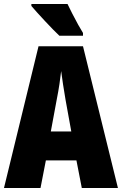

<svg xmlns="http://www.w3.org/2000/svg" viewBox="-20 -947 614 967"><path d="M392 0 365 -139H211L184 0H0L174 -714H398L574 0ZM310 -445Q303 -485 297.5 -522Q292 -559 288 -589Q285 -561 279.5 -524Q274 -487 266 -447L236 -285H339ZM320 -927Q329 -908 344 -878.5Q359 -849 374 -822Q389 -795 398 -781V-767H279Q267 -778 247.5 -798Q228 -818 206.5 -841Q185 -864 166.5 -884.5Q148 -905 138 -917V-927Z"/></svg>

Font: Noto Sans Lao UI ExtCond Blk
Style: Regular
Weight: 900
Width: 2
Designer: Monotype Design Team
Foundry: Monotype Imaging Inc.
Version: Version 2.000; ttfautohint (v1.8.4.7-5d5b)